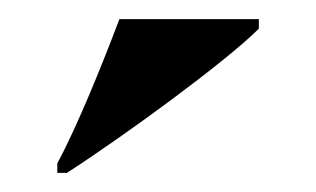

<svg xmlns="http://www.w3.org/2000/svg" viewBox="-20 -786 331 201"><path d="M40 -615V-605H50C109 -643 216 -721 251 -756V-766H105C88 -721 62 -656 40 -615Z"/></svg>

Font: Noto Serif Display ExtraCondensed Black
Style: Regular
Weight: 900
Width: 2
Designer: Monotype Design Team
Foundry: Monotype Imaging Inc.
Version: Version 2.009